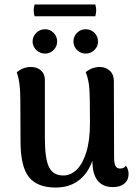

<svg xmlns="http://www.w3.org/2000/svg" viewBox="-20 -826 615 860"><path d="M556 -47Q556 -20 537.5 -4Q519 12 485 12Q441 12 417.5 -17Q394 -46 394 -104V-106Q373 -48 331.5 -17Q290 14 229 14Q147 14 109.5 -33Q72 -80 72 -191L71 -382Q71 -459 55 -502Q83 -526 118 -526Q146 -526 163.5 -510.5Q181 -495 181 -468V-207Q181 -117 199 -78.5Q217 -40 264 -40Q296 -40 323 -65.5Q350 -91 366.5 -144Q383 -197 383 -275Q383 -393 380 -431.5Q377 -470 364 -503Q393 -526 427 -526Q454 -526 472 -509Q490 -492 490 -463L491 -122Q491 -94 497.5 -82.5Q504 -71 518 -71Q536 -71 544 -84Q556 -67 556 -47ZM126 -640Q126 -663 142.5 -679Q159 -695 182 -695Q204 -695 220 -679Q236 -663 236 -640Q236 -618 220 -602Q204 -586 182 -586Q159 -586 142.5 -602Q126 -618 126 -640ZM309 -640Q309 -663 325 -679Q341 -695 364 -695Q387 -695 403 -679Q419 -663 419 -640Q419 -618 403 -602Q387 -586 364 -586Q341 -586 325 -602Q309 -618 309 -640ZM407 -806Q411 -788 411 -780Q411 -771 407 -753H135Q131 -765 131 -780Q131 -794 135 -806Z"/></svg>

Font: Arima Madurai
Style: Bold
Weight: 700
Designer: Joana Correia and Natanael Gama
Foundry: NDISCOVER
Version: Version 1.019